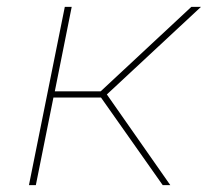

<svg xmlns="http://www.w3.org/2000/svg" viewBox="-20 -537 603 557"><path d="M290 -263 474 0H452L273 -254H135L84 0H64L168 -517H188L139 -272H272L535 -517H563Z"/></svg>

Font: Montserrat Alternates Thin
Style: Italic
Weight: 250
Italic angle: -11.3°
Designer: Julieta Ulanovsky
Foundry: Julieta Ulanovsky
Version: Version 7.200